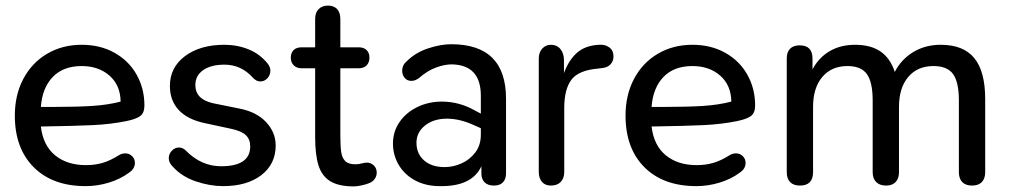

<svg xmlns="http://www.w3.org/2000/svg" viewBox="-20 -656 3613 686"><path d="M33 -243Q33 -317 63.5 -374.5Q94 -432 148.5 -464Q203 -496 272 -496Q338 -496 389 -467.5Q440 -439 468 -389.5Q496 -340 496 -279Q496 -252 480.5 -241Q465 -230 430 -223Q375 -212 313 -209Q251 -206 126 -204Q134 -136 177 -101Q220 -66 287 -66Q319 -66 346.5 -74Q374 -82 404 -101Q415 -108 428 -108Q442 -108 452 -98Q462 -88 462 -74Q462 -53 441 -39Q410 -16 369 -3.5Q328 9 286 9Q168 9 100.5 -58.5Q33 -126 33 -243ZM174 -274Q254 -274 309.5 -277.5Q365 -281 411 -293Q410 -352 371 -386Q332 -420 272 -420Q206 -420 168.5 -381Q131 -342 126 -274Z M596 -62Q583 -75 583 -91Q583 -106 594 -117.5Q605 -129 619 -129Q633 -129 644 -118Q699 -62 770 -62Q874 -62 874 -133Q874 -158 858.5 -173Q843 -188 805 -196L712 -216Q650 -229 618.5 -263Q587 -297 587 -349Q587 -415 641 -455.5Q695 -496 782 -496Q828 -496 868.5 -479.5Q909 -463 937 -428Q946 -416 946 -404Q946 -388 935.5 -376.5Q925 -365 910 -365Q896 -365 884 -378Q842 -425 782 -425Q734 -425 706 -405.5Q678 -386 678 -352Q678 -301 742 -287L836 -268Q897 -256 931 -219.5Q965 -183 965 -136Q965 -70 914 -30.5Q863 9 777 9Q730 9 679.5 -8Q629 -25 596 -62Z M1106 -167V-412H1058Q1040 -412 1029.5 -422.5Q1019 -433 1019 -450Q1019 -467 1029 -477Q1039 -487 1058 -487H1106V-588Q1106 -611 1118.5 -623.5Q1131 -636 1152 -636Q1173 -636 1184.5 -623.5Q1196 -611 1196 -588V-487H1261Q1280 -487 1290 -477Q1300 -467 1300 -450Q1300 -433 1290 -422.5Q1280 -412 1261 -412H1196V-175Q1196 -135 1199 -113.5Q1202 -92 1213.5 -80.5Q1225 -69 1250 -69Q1261 -69 1272 -72Q1283 -75 1291 -75Q1305 -75 1315.5 -65Q1326 -55 1326 -39Q1326 -27 1319 -17Q1312 -7 1300 -2Q1288 3 1271.5 6.5Q1255 10 1244 10Q1190 10 1160 -8.5Q1130 -27 1118 -65Q1106 -103 1106 -167Z M1384 -143Q1384 -186 1407.5 -220Q1431 -254 1471 -273.5Q1511 -293 1559 -293Q1622 -293 1679 -260L1698 -250V-314Q1698 -424 1594 -426Q1569 -426 1538.5 -415Q1508 -404 1478 -378Q1464 -367 1450 -367Q1435 -367 1426 -377.5Q1417 -388 1417 -403Q1417 -424 1434 -438Q1466 -469 1510.5 -483.5Q1555 -498 1592 -498Q1788 -498 1788 -303V-37Q1788 -16 1777 -4.5Q1766 7 1745 7Q1723 7 1711.5 -4.5Q1700 -16 1700 -36V-62Q1666 11 1551 9Q1501 9 1463 -11.5Q1425 -32 1404.5 -67Q1384 -102 1384 -143ZM1569 -59Q1599 -59 1628.5 -72Q1658 -85 1678 -111Q1698 -137 1698 -175V-198L1673 -209Q1623 -232 1577 -232Q1529 -232 1498.5 -207.5Q1468 -183 1468 -146Q1468 -107 1495 -83Q1522 -59 1569 -59Z M1905 -42V-447Q1905 -469 1917.5 -482.5Q1930 -496 1948 -496Q1970 -496 1982.5 -480.5Q1995 -465 1995 -441V-395Q2012 -441 2041 -467Q2070 -493 2119 -496Q2141 -498 2156.5 -487Q2172 -476 2172 -454Q2172 -438 2161.5 -426.5Q2151 -415 2133 -413L2117 -411Q2047 -405 2021.5 -371Q1996 -337 1996 -270V-42Q1996 -19 1983.5 -6Q1971 7 1948 7Q1928 7 1916.5 -6Q1905 -19 1905 -42Z M2215 -243Q2215 -317 2245.5 -374.5Q2276 -432 2330.5 -464Q2385 -496 2454 -496Q2520 -496 2571 -467.5Q2622 -439 2650 -389.5Q2678 -340 2678 -279Q2678 -252 2662.5 -241Q2647 -230 2612 -223Q2557 -212 2495 -209Q2433 -206 2308 -204Q2316 -136 2359 -101Q2402 -66 2469 -66Q2501 -66 2528.5 -74Q2556 -82 2586 -101Q2597 -108 2610 -108Q2624 -108 2634 -98Q2644 -88 2644 -74Q2644 -53 2623 -39Q2592 -16 2551 -3.5Q2510 9 2468 9Q2350 9 2282.5 -58.5Q2215 -126 2215 -243ZM2356 -274Q2436 -274 2491.5 -277.5Q2547 -281 2593 -293Q2592 -352 2553 -386Q2514 -420 2454 -420Q2388 -420 2350.5 -381Q2313 -342 2308 -274Z M2791 -41V-447Q2791 -470 2803 -482Q2815 -494 2837 -494Q2883 -494 2883 -447V-408Q2905 -450 2944 -473Q2983 -496 3035 -496Q3091 -496 3126 -472Q3161 -448 3177 -399Q3200 -444 3243 -470Q3286 -496 3341 -496Q3422 -496 3461 -448.5Q3500 -401 3500 -302V-41Q3500 -18 3488 -5.5Q3476 7 3453 7Q3430 7 3418 -5.5Q3406 -18 3406 -41V-297Q3406 -362 3385.5 -391Q3365 -420 3315 -420Q3258 -420 3225 -381Q3192 -342 3192 -274V-41Q3192 -18 3180 -5.5Q3168 7 3146 7Q3123 7 3110.5 -5.5Q3098 -18 3098 -41V-297Q3098 -362 3077.5 -391Q3057 -420 3008 -420Q2951 -420 2918 -381Q2885 -342 2885 -274V-41Q2885 7 2838 7Q2815 7 2803 -5.5Q2791 -18 2791 -41Z"/></svg>

Font: SN Pro
Style: Regular
Weight: 400
Designer: Tobias Whetton
Foundry: Supernotes
Version: Version 1.003